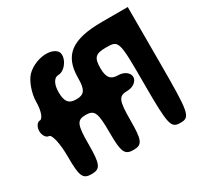

<svg xmlns="http://www.w3.org/2000/svg" viewBox="-178 -1152 1380 1326"><g transform="rotate(-30 512.0 -488.5)"><path d="M178 -862C142 -826 111 -740 111 -673C111 -606 92 -550 69 -550C47 -550 28 -521 28 -488C28 -455 47 -425 69 -425C92 -425 111 -342 111 -238C111 -80 124 -50 194 -50C264 -50 278 -80 278 -238C278 -396 291 -425 361 -425C431 -425 444 -396 444 -238C444 -80 458 -50 528 -50C598 -50 611 -80 611 -238C611 -396 624 -425 694 -425C740 -425 778 -454 778 -488C778 -522 740 -550 694 -550C634 -550 611 -579 611 -654C611 -737 632 -758 715 -758C818 -758 819 -754 819 -404C819 -79 827 -50 903 -50C981 -50 986 -80 986 -488V-925H782C540 -925 444 -853 444 -671C444 -579 424 -550 361 -550C301 -550 278 -579 278 -654C278 -716 301 -758 336 -758C398 -758 455 -860 415 -900C367 -948 245 -929 178 -862Z"/></g></svg>

Font: Hussar Skorodowane
Style: Bold
Weight: 700
Foundry: Cannot Into Space Fonts
Version: Version 0.892